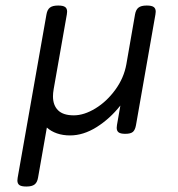

<svg xmlns="http://www.w3.org/2000/svg" viewBox="-20 -476 640 690"><path d="M539.6 -434.1Q539.6 -432.1 538.6 -424.3L468.8 -26.9Q465.8 -9.3 457.8 -2.2Q449.7 4.9 430.7 4.9H429.7Q413.6 4.9 406.5 -0.2Q399.4 -5.4 399.4 -16.6Q399.4 -19 400.4 -26.9L412.6 -96.7Q374.5 -48.8 326.9 -19Q279.3 10.7 231.9 10.7Q206.1 10.7 184.8 3.4Q163.6 -3.9 148.4 -17.6L116.7 162.6Q113.8 179.7 104.2 187Q94.7 194.3 75.2 194.3H74.2Q57.1 194.3 49.8 189.2Q42.5 184.1 42.5 172.4Q42.5 170.4 43.5 162.6L147 -424.3Q149.9 -441.4 159.4 -448.7Q168.9 -456.1 188.5 -456.1H189.5Q206.5 -456.1 213.9 -450.9Q221.2 -445.8 221.2 -434.1Q221.2 -432.1 220.2 -424.3L172.9 -155.8Q170.4 -141.1 170.4 -129.9Q170.4 -97.7 188.7 -79.6Q207 -61.5 245.1 -61.5Q282.2 -61.5 323 -86.4Q363.8 -111.3 394.5 -153.6Q425.3 -195.8 434.1 -245.1L465.3 -424.3Q468.3 -441.4 477.8 -448.7Q487.3 -456.1 506.8 -456.1H507.8Q524.9 -456.1 532.2 -450.9Q539.6 -445.8 539.6 -434.1Z"/></svg>

Font: Courier Prime
Style: Italic
Weight: 400
Italic angle: -10°
Designer: Alan Dague-Greene
Foundry: Quote-Unquote Apps
Version: Version 3.018